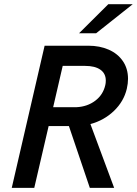

<svg xmlns="http://www.w3.org/2000/svg" viewBox="-20 -912 665 933"><path d="M196.8 -689.9H409.2Q464.4 -689.9 508.3 -670.7Q552.2 -651.4 577.1 -615Q602.1 -578.6 602.1 -528.8Q602.1 -506.3 596.2 -480.5Q581.5 -418.9 533.7 -373Q485.8 -327.1 419.4 -309.1L534.7 1H416.5L314.9 -299.3H216.3L146.5 1H37.1ZM351.6 -391.1Q404.3 -393.6 442.6 -422.4Q481 -451.2 491.7 -498.5Q494.1 -508.3 494.1 -520.5Q494.1 -554.7 468 -573.2Q441.9 -591.8 393.6 -591.8H284.7L238.3 -391.1ZM364.3 -750.5 506.3 -891.6H625L447.3 -750.5Z"/></svg>

Font: Acari Sans SemiBold
Style: Italic
Weight: 600
Italic angle: -13°
Designer: Alfredo Marco Pradil and Stefan Peev
Foundry: Hanken Design Co.
Version: Version 1.045;January 11, 2019;FontCreator 11.5.0.2425 64-bi